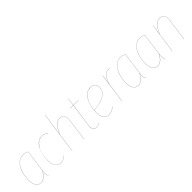

<svg xmlns="http://www.w3.org/2000/svg" viewBox="241 -1931 3140 3140"><g transform="rotate(-45 1811.0 -360.5)"><path d="M287.1 -526.9Q342.3 -526.9 382.8 -499L331.1 -121.1Q321.8 -68.4 325.4 -37.4Q329.1 -6.3 354 6.8L353 8.8Q342.3 2.9 335.4 -5.6Q328.6 -14.2 325.7 -23.7Q322.8 -33.2 322.5 -47.1Q322.3 -61 323.5 -73.2Q324.7 -85.4 326.7 -103.5Q327.6 -111.3 328.1 -115.2Q261.2 8.8 173.8 8.8Q116.7 8.8 86.4 -38.6Q56.2 -85.9 56.2 -164.1Q56.2 -204.6 62 -245.8Q67.9 -287.1 79.3 -328.4Q90.8 -369.6 110.1 -405Q129.4 -440.4 154.1 -467.8Q178.7 -495.1 213.1 -511Q247.6 -526.9 287.1 -526.9ZM287.1 -524.9Q247.6 -524.9 213.6 -509.3Q179.7 -493.7 155 -466.3Q130.4 -439 111.6 -403.6Q92.8 -368.2 81.3 -327.4Q69.8 -286.6 64 -245.6Q58.1 -204.6 58.1 -164.1Q58.1 -86.4 87.9 -39.8Q117.7 6.8 173.8 6.8Q260.7 6.8 329.1 -121.1L380.9 -498Q341.8 -524.9 287.1 -524.9Z M721.7 -526.9Q785.6 -526.9 822.8 -477.1L820.8 -476.1Q784.2 -524.9 721.7 -524.9Q656.7 -524.9 607.2 -475.3Q557.6 -425.8 532.7 -346.2Q507.8 -266.6 507.8 -171.9Q507.8 -85.4 540.8 -39.3Q573.7 6.8 633.8 6.8Q666.5 6.8 693.4 -6.3Q720.2 -19.5 747.6 -44.9L749.5 -43.9Q721.7 -18.6 694.6 -4.9Q667.5 8.8 633.8 8.8Q573.2 8.8 539.6 -38.1Q505.9 -85 505.9 -171.9Q505.9 -242.7 520.8 -306.6Q535.6 -370.6 562.5 -419.7Q589.4 -468.8 630.6 -497.8Q671.9 -526.9 721.7 -526.9Z M1227.5 -377.9 1174.3 0H1172.4L1225.6 -377.9Q1234.9 -444.8 1211.9 -484.9Q1189 -524.9 1135.3 -524.9Q1081.5 -524.9 1038.6 -481.4Q995.6 -438 948.7 -337.9L901.4 0H899.4L1001.5 -730H1003.4L949.7 -344.2Q995.1 -441.4 1038.1 -484.1Q1081.1 -526.9 1135.3 -526.9Q1189.5 -526.9 1213.1 -486.3Q1236.8 -445.8 1227.5 -377.9Z M1443.4 -515.1 1386.2 -103Q1378.9 -49.3 1397 -21.2Q1415 6.8 1455.1 6.8Q1493.7 6.8 1533.2 -21L1534.2 -19Q1492.2 8.8 1455.1 8.8Q1413.6 8.8 1394.8 -20Q1376 -48.8 1384.3 -103L1440.9 -515.1H1370.1V-517.1H1441.4L1460 -650.9H1461.9L1443.4 -517.1H1563V-515.1Z M1956.1 -421.9Q1956.1 -381.8 1938.5 -348.9Q1920.9 -315.9 1890.9 -293.5Q1860.8 -271 1818.4 -254.9Q1775.9 -238.8 1728.3 -230.2Q1680.7 -221.7 1625.5 -218.3Q1623 -187.5 1623 -165Q1623 -81.5 1655 -37.4Q1687 6.8 1745.1 6.8Q1783.2 6.8 1814 -7.3Q1844.7 -21.5 1879.9 -51.8L1880.9 -49.8Q1845.2 -19.5 1814.2 -5.4Q1783.2 8.8 1745.1 8.8Q1686 8.8 1653.6 -35.9Q1621.1 -80.6 1621.1 -165Q1621.1 -210.4 1628.4 -258.1Q1635.7 -305.7 1652.8 -354.5Q1669.9 -403.3 1695.1 -441.2Q1720.2 -479 1759.3 -502.9Q1798.3 -526.9 1846.2 -526.9Q1895 -526.9 1925.5 -499Q1956.1 -471.2 1956.1 -421.9ZM1846.2 -524.9Q1804.2 -524.9 1768.8 -506.3Q1733.4 -487.8 1709.5 -457.5Q1685.5 -427.2 1667.5 -386.7Q1649.4 -346.2 1639.6 -304.9Q1629.9 -263.7 1625.5 -220.2Q1681.2 -223.1 1728.8 -231.9Q1776.4 -240.7 1818.6 -256.8Q1860.8 -272.9 1890.4 -295.4Q1919.9 -317.9 1937 -350.1Q1954.1 -382.3 1954.1 -421.9Q1954.1 -470.7 1924.1 -497.8Q1894 -524.9 1846.2 -524.9Z M2260.7 -526.9Q2280.8 -526.9 2297.9 -520L2296.9 -518.1Q2281.7 -524.9 2260.7 -524.9Q2208 -524.9 2171.4 -486.3Q2134.8 -447.8 2103 -349.1L2053.7 0H2051.8L2124 -517.1H2126L2104 -357.9Q2134.8 -451.2 2171.4 -489Q2208 -526.9 2260.7 -526.9Z M2538.1 -526.9Q2593.3 -526.9 2633.8 -499L2582 -121.1Q2572.8 -68.4 2576.4 -37.4Q2580.1 -6.3 2605 6.8L2604 8.8Q2593.3 2.9 2586.4 -5.6Q2579.6 -14.2 2576.7 -23.7Q2573.7 -33.2 2573.5 -47.1Q2573.2 -61 2574.5 -73.2Q2575.7 -85.4 2577.6 -103.5Q2578.6 -111.3 2579.1 -115.2Q2512.2 8.8 2424.8 8.8Q2367.7 8.8 2337.4 -38.6Q2307.1 -85.9 2307.1 -164.1Q2307.1 -204.6 2313 -245.8Q2318.8 -287.1 2330.3 -328.4Q2341.8 -369.6 2361.1 -405Q2380.4 -440.4 2405 -467.8Q2429.7 -495.1 2464.1 -511Q2498.5 -526.9 2538.1 -526.9ZM2538.1 -524.9Q2498.5 -524.9 2464.6 -509.3Q2430.7 -493.7 2406 -466.3Q2381.3 -439 2362.5 -403.6Q2343.8 -368.2 2332.3 -327.4Q2320.8 -286.6 2314.9 -245.6Q2309.1 -204.6 2309.1 -164.1Q2309.1 -86.4 2338.9 -39.8Q2368.7 6.8 2424.8 6.8Q2511.7 6.8 2580.1 -121.1L2631.8 -498Q2592.8 -524.9 2538.1 -524.9Z M2985.8 -526.9Q3041 -526.9 3081.5 -499L3029.8 -121.1Q3020.5 -68.4 3024.2 -37.4Q3027.8 -6.3 3052.7 6.8L3051.8 8.8Q3041 2.9 3034.2 -5.6Q3027.3 -14.2 3024.4 -23.7Q3021.5 -33.2 3021.2 -47.1Q3021 -61 3022.2 -73.2Q3023.4 -85.4 3025.4 -103.5Q3026.4 -111.3 3026.9 -115.2Q2960 8.8 2872.6 8.8Q2815.4 8.8 2785.2 -38.6Q2754.9 -85.9 2754.9 -164.1Q2754.9 -204.6 2760.7 -245.8Q2766.6 -287.1 2778.1 -328.4Q2789.6 -369.6 2808.8 -405Q2828.1 -440.4 2852.8 -467.8Q2877.4 -495.1 2911.9 -511Q2946.3 -526.9 2985.8 -526.9ZM2985.8 -524.9Q2946.3 -524.9 2912.4 -509.3Q2878.4 -493.7 2853.8 -466.3Q2829.1 -439 2810.3 -403.6Q2791.5 -368.2 2780 -327.4Q2768.6 -286.6 2762.7 -245.6Q2756.8 -204.6 2756.8 -164.1Q2756.8 -86.4 2786.6 -39.8Q2816.4 6.8 2872.6 6.8Q2959.5 6.8 3027.8 -121.1L3079.6 -498Q3040.5 -524.9 2985.8 -524.9Z M3540.5 -377.9 3487.3 0H3485.4L3538.6 -377.9Q3547.9 -444.8 3524.9 -484.9Q3502 -524.9 3448.2 -524.9Q3394.5 -524.9 3351.3 -481.7Q3308.1 -438.5 3261.7 -338.9L3214.4 0H3212.4L3284.7 -517.1H3286.6L3262.7 -345.2Q3308.1 -441.9 3351.1 -484.4Q3394 -526.9 3448.2 -526.9Q3502.4 -526.9 3526.1 -486.3Q3549.8 -445.8 3540.5 -377.9Z"/></g></svg>

Font: Fira Sans Compressed Two
Style: Italic
Weight: 100
Width: 3
Italic angle: -8°
Designer: Carrois Corporate & Edenspiekermann AG
Foundry: Carrois Corporate GbR & Edenspiekermann AG
Version: Version 4.203;PS 004.203;hotconv 1.0.88;makeotf.lib2.5.64775